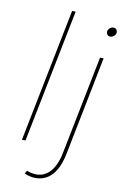

<svg xmlns="http://www.w3.org/2000/svg" viewBox="-101 -800 682 1051"><g transform="rotate(10 240.5 -274.5)"><path d="M232 -742 84 0H64L212 -742ZM171 173Q219 174 251.5 137.5Q284 101 298 30L407 -517H427L318 32Q302 112 265.5 152.5Q229 193 173 193Q141 193 111 179L121 162Q142 171 171 173ZM473 -670Q473 -658 463 -649Q453 -640 441 -640Q432 -640 426 -646.5Q420 -653 420 -662Q420 -674 430 -683Q440 -692 452 -692Q461 -692 467 -685.5Q473 -679 473 -670Z"/></g></svg>

Font: Gontserrat Thin
Style: Italic
Weight: 250
Italic angle: -11.3°
Designer: Julieta Ulanovsky
Foundry: Julieta Ulanovsky
Version: Version 6.001